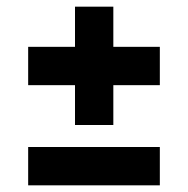

<svg xmlns="http://www.w3.org/2000/svg" viewBox="-20 -556 564 576"><path d="M64.5 -300.5V-415.5H459.5V-300.5ZM205 -536H320V-181H205ZM64.5 0V-115H459.5V0Z"/></svg>

Font: Mohave Light SemiBold
Style: Regular
Weight: 600
Version: Version 2.003